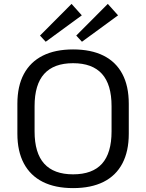

<svg xmlns="http://www.w3.org/2000/svg" viewBox="-20 -963 754 991"><path d="M357.2 7.9Q264.8 7.9 200.8 -24.3Q136.8 -56.5 103.2 -119.3Q69.7 -182.1 69.7 -272.7V-427.3Q69.7 -518.7 103.2 -581.1Q136.8 -643.5 200.8 -675.7Q264.8 -707.9 357.2 -707.9Q450.4 -707.9 514.5 -675.7Q578.6 -643.5 611.6 -581.1Q644.7 -518.7 644.7 -427.3V-272.7Q644.7 -182.1 611.6 -119.3Q578.6 -56.5 514.5 -24.3Q450.4 7.9 357.2 7.9ZM357.2 -63.2Q457.3 -63.2 506.6 -118.2Q555.8 -173.1 555.8 -285V-415Q555.8 -526.9 506.2 -581.8Q456.5 -636.8 357.2 -636.8Q257.9 -636.8 208.2 -581.8Q158.5 -526.9 158.5 -415V-285Q158.5 -173.1 208.2 -118.2Q257.9 -63.2 357.2 -63.2ZM402.3 -883.8 215.9 -747.5 186.5 -779.4 349.3 -942.9ZM589.4 -883.8 403 -747.5 373.5 -779.4 536.4 -942.9Z"/></svg>

Font: Pathway Extreme 8pt Thin
Style: Regular
Weight: 100
Designer: Eduardo Rodriguez Tunni
Foundry: Eduardo Rodriguez Tunni
Version: Version 1.000